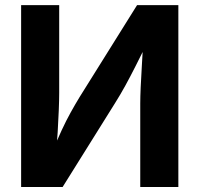

<svg xmlns="http://www.w3.org/2000/svg" viewBox="-20 -748 798 768"><path d="M693.4 0H541V-334.5Q541 -359.4 542.7 -398.2Q544.4 -437 547.4 -485.4Q550.3 -533.7 553.2 -586.4L572.8 -584.5Q543.9 -526.4 522.2 -483.4Q500.5 -440.4 481.2 -405.3Q461.9 -370.1 439.5 -334.5L230.5 0H64.5V-727.5H216.8V-377Q216.8 -348.6 215.1 -306.9Q213.4 -265.1 210.7 -219.7Q208 -174.3 204.6 -134.3L189 -138.7Q208 -187 226.6 -226.8Q245.1 -266.6 263.2 -299.1Q281.2 -331.5 297.9 -358.9L528.3 -727.5H693.4Z"/></svg>

Font: Inter 16pt
Style: Bold
Weight: 700
Version: Version 4.001;git-66647c0bb